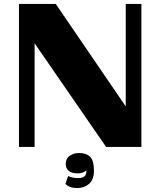

<svg xmlns="http://www.w3.org/2000/svg" viewBox="-20 -750 818 980"><path d="M76.8 0V-730H264.5L684.7 -114.7L621.8 -50.2V-730H701.7V0H521.5L124.7 -575.3L156.7 -592.5V0ZM376.5 209.7Q350.8 209.7 335.8 203.4Q320.8 197 313.8 188.3L327.8 148.5Q350 159 378 159Q400.3 159 410.5 150.8Q420.8 142.5 420.8 125.2Q420.8 121.7 420 117.4Q419.3 113 418 109L423.8 117.2Q414.8 126.2 402.6 130.6Q390.5 135 377 135Q345.8 135 330.6 122.1Q315.5 109.2 315.5 86.5Q315.5 59.5 335.8 45.3Q356 31 384 31Q419.3 31 439.4 49.6Q459.5 68.3 459.5 121.5Q459.5 166.5 434.9 188.1Q410.2 209.7 376.5 209.7Z"/></svg>

Font: Savate ExtraLight
Style: Regular
Weight: 200
Designer: Max Esnée
Foundry: Plomb Type
Version: Version 2.000